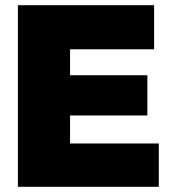

<svg xmlns="http://www.w3.org/2000/svg" viewBox="-20 -720 657 740"><path d="M49 0V-700H574V-530H250V-430H548V-275H250V-167H592V0Z"/></svg>

Font: Georama ExtraBold
Style: Regular
Weight: 800
Designer: Jean-Baptiste Levee
Foundry: Production Type
Version: Version 1.001